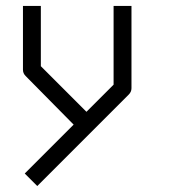

<svg xmlns="http://www.w3.org/2000/svg" viewBox="-20 -496 580 644"><path d="M227 -78 66 -241Q57 -250 57 -262V-476H117V-274L270 -121L361 -212V-476H421V-200Q421 -188 412 -179L105 128L63 86Z"/></svg>

Font: 3270 Nerd Font Mono
Style: Regular
Weight: 400
Monospace: yes
Version: Version 3.0.1;Nerd Fonts 3.0.0